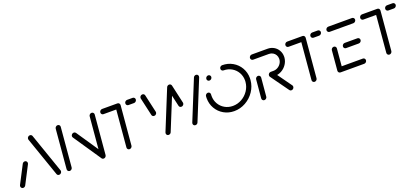

<svg xmlns="http://www.w3.org/2000/svg" viewBox="24 -1314 4540 2109"><g transform="rotate(-20 2294.0 -259.0)"><path d="M56.7 0Q45.2 0 37.4 -7.8Q29.6 -15.6 29.6 -27Q29.6 -34.4 33.3 -41.9L141.9 -251.5Q146.3 -259.3 153.9 -263.9Q161.5 -268.5 170.4 -268.5Q181.9 -268.5 189.4 -260.7Q197 -253 197 -241.5Q197 -234.1 193.3 -226.7L84.8 -17Q80.4 -9.3 72.8 -4.6Q65.2 0 56.7 0ZM508.5 -33Q508.5 -19.6 498.9 -9.8Q489.3 0 476.3 0Q467.4 0 460.7 -4.6Q454.1 -9.3 451.1 -17L291.1 -476.7Q289.3 -481.5 289.3 -486.7Q289.3 -499.6 298.9 -509.1Q308.5 -518.5 321.1 -518.5Q330 -518.5 336.9 -513.9Q343.7 -509.3 346.7 -501.5L506.3 -41.9Q508.5 -38.1 508.5 -33Z M600.4 0Q588.1 0 580.2 -8.7Q572.2 -17.4 573.3 -29.6L613.3 -489.3Q614.8 -501.5 624.1 -510Q633.3 -518.5 645.6 -518.5Q657.8 -518.5 665.7 -509.8Q673.7 -501.1 672.2 -489.3L632.2 -29.6Q631.1 -17.4 621.9 -8.7Q612.6 0 600.4 0ZM752.2 -350Q752.2 -362.2 762 -371.7Q771.9 -381.1 784.4 -381.1Q798.5 -381.1 806.7 -370L1025.6 -45.9L976.7 -9.3L757.4 -333.3Q752.2 -340.4 752.2 -350ZM997 0Q984.8 0 976.9 -8.7Q968.9 -17.4 970 -29.6L1010.4 -489.3Q1011.5 -501.1 1020.7 -509.8Q1030 -518.5 1042.2 -518.5Q1054.4 -518.5 1062.4 -509.8Q1070.4 -501.1 1069.3 -489.3L1028.9 -29.6Q1027.8 -17.4 1018.5 -8.7Q1009.3 0 997 0Z M1371.9 -490.4 1331.5 -29.6Q1330.4 -17.4 1320.9 -8.7Q1311.5 0 1299.6 0Q1287.4 0 1279.4 -8.7Q1271.5 -17.4 1272.6 -29.6L1313 -490.4ZM1134.4 -486.7Q1134.4 -499.6 1143.9 -509.1Q1153.3 -518.5 1166.3 -518.5H1344.8Q1356.3 -518.5 1363.9 -510.7Q1371.5 -503 1371.5 -491.9Q1371.5 -478.9 1362 -469.3Q1352.6 -459.6 1339.6 -459.6H1161.1Q1149.6 -459.6 1142 -467.4Q1134.4 -475.2 1134.4 -486.7ZM1426.7 -486.7Q1426.7 -499.6 1436.1 -509.1Q1445.6 -518.5 1458.5 -518.5H1523Q1534.4 -518.5 1542.2 -510.7Q1550 -503 1550 -491.9Q1550 -478.9 1540.6 -469.3Q1531.1 -459.6 1518.1 -459.6H1453.7Q1442.2 -459.6 1434.4 -467.4Q1426.7 -475.2 1426.7 -486.7Z M2043.3 -27Q2043.3 -33 2045.6 -38.5L2231.9 -496.7Q2235.2 -506.3 2243.5 -512.2Q2251.9 -518.1 2261.9 -518.1Q2274.1 -518.1 2281.5 -510.4Q2288.9 -502.6 2288.9 -491.5Q2288.9 -485.6 2286.7 -480L2100.4 -21.9Q2097 -12.2 2088.7 -6.3Q2080.4 -0.4 2070.4 -0.4Q2058.1 -0.4 2050.7 -8.1Q2043.3 -15.9 2043.3 -27ZM1651.9 -272.2 1604.8 -480.7Q1604.1 -484.4 1604.1 -486.7Q1604.1 -498.9 1613.3 -508.3Q1622.6 -517.8 1635.9 -517.8Q1646.3 -517.8 1653.5 -511.9Q1660.7 -505.9 1662.6 -496.7L1709.6 -288.5Q1710.4 -284.8 1710.4 -282.6Q1710.4 -270.4 1701.1 -260.7Q1691.9 -251.1 1678.5 -251.1Q1668.1 -251.1 1660.9 -257Q1653.7 -263 1651.9 -272.2ZM1730 -27.4Q1730 -33 1732.2 -38.5L1918.9 -497.4Q1922.2 -506.7 1930.6 -512.6Q1938.9 -518.5 1948.9 -518.5Q1961.1 -518.5 1968.5 -510.6Q1975.9 -502.6 1975.9 -491.5Q1975.9 -485.9 1973.7 -480.4L1787 -21.5Q1783.7 -12.2 1775.4 -6.3Q1767 -0.4 1757 -0.4Q1744.8 -0.4 1737.4 -8.3Q1730 -16.3 1730 -27.4ZM1966.7 -264.8 1917.8 -480.7Q1917 -484.4 1917 -486.7Q1917 -498.9 1926.3 -508.3Q1935.6 -517.8 1948.9 -517.8Q1958.9 -517.8 1966.5 -511.9Q1974.1 -505.9 1975.9 -496.7L2024.4 -280.7Q2025.2 -277 2025.2 -274.8Q2025.2 -262.6 2015.9 -253Q2006.7 -243.3 1993.3 -243.3Q1983 -243.3 1975.7 -249.3Q1968.5 -255.2 1966.7 -264.8Z M2354.8 -434.8Q2354.8 -447.8 2364.3 -457.4Q2373.7 -467 2386.7 -467Q2398.1 -467 2405.9 -459.3Q2413.7 -451.5 2413.7 -440Q2413.7 -427 2404.1 -417.6Q2394.4 -408.1 2381.5 -408.1Q2370 -408.1 2362.4 -415.9Q2354.8 -423.7 2354.8 -434.8ZM2537.4 -487.8Q2537.4 -500.7 2547 -510Q2556.7 -519.3 2569.6 -519.3Q2636.3 -519.3 2690.9 -487.8Q2745.6 -456.3 2776.9 -402Q2808.1 -347.8 2808.1 -282.2Q2808.1 -271.1 2807 -259.3Q2800.7 -188.5 2760.6 -128.9Q2720.4 -69.3 2657.6 -34.3Q2594.8 0.7 2524.1 0.7Q2457.4 0.7 2402.8 -30.7Q2348.1 -62.2 2316.9 -116.5Q2285.6 -170.7 2285.6 -236.3Q2285.6 -247.8 2286.7 -259.3Q2287.8 -271.5 2297.2 -280.2Q2306.7 -288.9 2318.9 -288.9Q2330.7 -288.9 2338.7 -280.2Q2346.7 -271.5 2345.6 -259.3Q2344.8 -247.4 2344.8 -241.5Q2344.8 -190.7 2368.9 -148.7Q2393 -106.7 2435.2 -82.4Q2477.4 -58.1 2529.3 -58.1Q2584.1 -58.1 2632.6 -85.2Q2681.1 -112.2 2712.2 -158.3Q2743.3 -204.4 2748.1 -259.3Q2748.9 -271.1 2748.9 -277Q2748.9 -327.8 2724.8 -369.8Q2700.7 -411.9 2658.5 -436.1Q2616.3 -460.4 2564.4 -460.4Q2553 -460.4 2545.2 -468.3Q2537.4 -476.3 2537.4 -487.8Z M2875.2 0Q2863 0 2855.2 -8.7Q2847.4 -17.4 2848.1 -29.6L2867.4 -244.8Q2868.5 -257 2877.8 -265.7Q2887 -274.4 2899.3 -274.4Q2911.5 -274.4 2919.4 -265.7Q2927.4 -257 2926.3 -244.8L2907 -29.6Q2906.3 -17.4 2896.9 -8.7Q2887.4 0 2875.2 0ZM3223.3 -32.2Q3223.3 -18.9 3214.1 -9.3Q3204.8 0.4 3191.5 0.4Q3178.1 0.4 3170.4 -9.6L3020 -219.3Q3014.4 -225.9 3014.4 -235.6Q3014.4 -248.9 3023.9 -258.5Q3033.3 -268.1 3046.3 -268.1Q3053 -268.1 3058.5 -265.4Q3064.1 -262.6 3067.8 -257.8L3217.8 -48.5Q3223.3 -41.9 3223.3 -32.2ZM3014.4 -236.3Q3014.4 -249.3 3023.9 -258.7Q3033.3 -268.1 3046.3 -268.1H3078.1Q3105.6 -268.1 3129.8 -282.4Q3154.1 -296.7 3168.5 -320.6Q3183 -344.4 3183 -372.2Q3183 -396.3 3171.5 -416.3Q3160 -436.3 3139.8 -448Q3119.6 -459.6 3095.2 -459.6H2910.7Q2898.5 -459.6 2890.7 -468.3Q2883 -477 2883.7 -489.3Q2885.2 -501.5 2894.4 -510Q2903.7 -518.5 2915.9 -518.5H3100Q3140 -518.5 3172.4 -499.8Q3204.8 -481.1 3223.3 -448.7Q3241.9 -416.3 3241.9 -377Q3241.9 -368.5 3241.5 -364.1Q3237.8 -321.9 3213.7 -286.3Q3189.6 -250.7 3152.4 -230Q3115.2 -209.3 3073.3 -209.3H3041.1Q3029.6 -209.3 3022 -217Q3014.4 -224.8 3014.4 -236.3Z M3535.2 -490.4 3494.8 -29.6Q3493.7 -17.4 3484.3 -8.7Q3474.8 0 3463 0Q3450.7 0 3442.8 -8.7Q3434.8 -17.4 3435.9 -29.6L3476.3 -490.4ZM3297.8 -486.7Q3297.8 -499.6 3307.2 -509.1Q3316.7 -518.5 3329.6 -518.5H3508.1Q3519.6 -518.5 3527.2 -510.7Q3534.8 -503 3534.8 -491.9Q3534.8 -478.9 3525.4 -469.3Q3515.9 -459.6 3503 -459.6H3324.4Q3313 -459.6 3305.4 -467.4Q3297.8 -475.2 3297.8 -486.7ZM3590 -486.7Q3590 -499.6 3599.4 -509.1Q3608.9 -518.5 3621.9 -518.5H3686.3Q3697.8 -518.5 3705.6 -510.7Q3713.3 -503 3713.3 -491.9Q3713.3 -478.9 3703.9 -469.3Q3694.4 -459.6 3681.5 -459.6H3617Q3605.6 -459.6 3597.8 -467.4Q3590 -475.2 3590 -486.7Z M3738.1 -28.5 3758.5 -261.5Q3759.6 -273.7 3769.1 -282.2Q3778.5 -290.7 3790.4 -290.7Q3802.6 -290.7 3810.6 -282.2Q3818.5 -273.7 3817.4 -261.5L3797 -28.5ZM4073.3 -32.2Q4073.3 -19.3 4063.9 -9.6Q4054.4 0 4041.5 0H3765.2Q3753.7 0 3745.9 -7.8Q3738.1 -15.6 3738.1 -27Q3738.1 -40 3747.6 -49.4Q3757 -58.9 3770 -58.9H4046.7Q4058.1 -58.9 4065.7 -51.1Q4073.3 -43.3 4073.3 -32.2ZM3886.7 -256.7Q3886.7 -269.6 3896.1 -279.3Q3905.6 -288.9 3918.5 -288.9H4066.7Q4078.1 -288.9 4085.9 -281.1Q4093.7 -273.3 4093.7 -261.9Q4093.7 -248.9 4084.1 -239.4Q4074.4 -230 4061.5 -230H3913.7Q3902.2 -230 3894.4 -237.6Q3886.7 -245.2 3886.7 -256.7ZM3778.1 -489.3Q3779.6 -501.5 3788.9 -510Q3798.1 -518.5 3810.4 -518.5H4086.7Q4098.1 -518.5 4105.9 -510.7Q4113.7 -503 4113.7 -491.9Q4113.7 -478.9 4104.1 -469.3Q4094.4 -459.6 4081.9 -459.6H3805.2Q3793 -459.6 3785.2 -468.3Q3777.4 -477 3778.1 -489.3Z M4409.6 -490.4 4369.3 -29.6Q4368.1 -17.4 4358.7 -8.7Q4349.3 0 4337.4 0Q4325.2 0 4317.2 -8.7Q4309.3 -17.4 4310.4 -29.6L4350.7 -490.4ZM4172.2 -486.7Q4172.2 -499.6 4181.7 -509.1Q4191.1 -518.5 4204.1 -518.5H4382.6Q4394.1 -518.5 4401.7 -510.7Q4409.3 -503 4409.3 -491.9Q4409.3 -478.9 4399.8 -469.3Q4390.4 -459.6 4377.4 -459.6H4198.9Q4187.4 -459.6 4179.8 -467.4Q4172.2 -475.2 4172.2 -486.7ZM4464.4 -486.7Q4464.4 -499.6 4473.9 -509.1Q4483.3 -518.5 4496.3 -518.5H4560.7Q4572.2 -518.5 4580 -510.7Q4587.8 -503 4587.8 -491.9Q4587.8 -478.9 4578.3 -469.3Q4568.9 -459.6 4555.9 -459.6H4491.5Q4480 -459.6 4472.2 -467.4Q4464.4 -475.2 4464.4 -486.7Z"/></g></svg>

Font: 26F Galaxy Sans Medium
Style: Italic
Weight: 500
Italic angle: -5°
Designer: C₂₉H₂₅N₃O₅
Version: Version 1.200